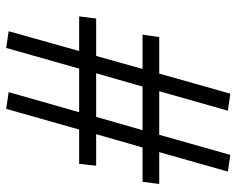

<svg xmlns="http://www.w3.org/2000/svg" viewBox="-92 -672 765 621"><g transform="rotate(90 290.5 -361.5)"><path d="M568 -440 575 -494H472L535 -716L481 -724L416 -494H275L338 -716L283 -724L218 -494H100L92 -440H203L161 -290H40L33 -235H145L81 -7L135 1L202 -235H343L278 -7L332 1L399 -235H510L516 -290H414L457 -440ZM358 -290H217L260 -440H401Z"/></g></svg>

Font: United Sans
Style: Italic
Weight: 400
Italic angle: -8°
Designer: Pablo Impallari, Rodrigo Fuenzalida (Modified by Dan O. Williams)
Version: Version 1.000;PS 001.000;hotconv 1.0.88;makeotf.lib2.5.64775